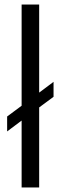

<svg xmlns="http://www.w3.org/2000/svg" viewBox="-20 -828 269 848"><path d="M75.5 0V-295.5L11.5 -247.5V-313.5L75.5 -361V-808H153V-419L216.5 -466.5V-400.5L153 -353.5V0Z"/></svg>

Font: Encode Sans SmCnd
Style: Regular
Weight: 400
Width: 4
Designer: Multiple Designers
Foundry: Impallari Type
Version: Version 3.002; ttfautohint (v1.8.3) -l 8 -r 50 -G 200 -x 14 